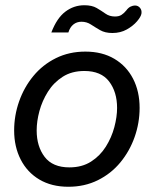

<svg xmlns="http://www.w3.org/2000/svg" viewBox="-20 -701 588 733"><path d="M241 12Q177 12 130.5 -15.5Q84 -43 59 -92Q34 -141 34 -203Q34 -260 53 -314Q72 -368 107.5 -411Q143 -454 193.5 -479Q244 -504 306 -504Q370 -504 416.5 -476.5Q463 -449 488 -400.5Q513 -352 513 -289Q513 -232 494 -178Q475 -124 439.5 -81Q404 -38 353.5 -13Q303 12 241 12ZM245 -62Q293 -62 327.5 -84Q362 -106 384 -141Q406 -176 416.5 -215.5Q427 -255 427 -289Q427 -350 396.5 -390Q366 -430 302 -430Q254 -430 219.5 -408Q185 -386 163 -351Q141 -316 130.5 -277Q120 -238 120 -203Q120 -142 150.5 -102Q181 -62 245 -62ZM409 -575Q381 -575 362 -586Q343 -597 327 -607.5Q311 -618 291 -618Q273 -618 260 -607.5Q247 -597 241 -577H176Q197 -632 229.5 -656.5Q262 -681 302 -681Q331 -681 349 -670.5Q367 -660 382.5 -649Q398 -638 419 -638Q434 -638 443.5 -644Q453 -650 462 -661Q470 -672 479 -676Q488 -680 495 -680Q507 -680 514.5 -671Q522 -662 520 -649Q518 -637 503 -619.5Q488 -602 464 -588.5Q440 -575 409 -575Z"/></svg>

Font: Atkinson Hyperlegible Next
Style: Italic
Weight: 400
Italic angle: -12°
Designer: Elliott Scott, Megan Eiswerth, Linus Boman, Theodore Petrosky, Letters from Sweden
Foundry: Applied Design Works, Letters from Sweden
Version: Version 2.001